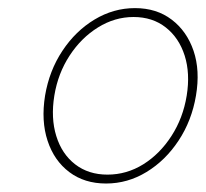

<svg xmlns="http://www.w3.org/2000/svg" viewBox="-20 -755 499 464"><path d="M236.3 -311.5Q184.1 -311.5 147.5 -339.1Q110.8 -366.7 95 -414.8Q79.1 -462.9 88.9 -523.9Q99.1 -584.5 130.9 -632.3Q162.6 -680.2 208.5 -707.8Q254.4 -735.4 306.2 -735.4Q358.4 -735.4 395 -707.5Q431.6 -679.7 447.8 -632.1Q463.9 -584.5 453.6 -523.9Q443.4 -463.4 411.6 -415.3Q379.9 -367.2 334.2 -339.4Q288.6 -311.5 236.3 -311.5ZM239.7 -333Q286.1 -333 326.2 -357.9Q366.2 -382.8 394.3 -426.3Q422.4 -469.7 431.2 -523.9Q439.9 -577.6 426.3 -620.6Q412.6 -663.6 380.6 -688.7Q348.6 -713.9 302.7 -713.9Q257.3 -713.9 216.8 -688.7Q176.3 -663.6 148.2 -620.6Q120.1 -577.6 111.3 -523.9Q102.5 -469.7 116 -426.3Q129.4 -382.8 161.6 -357.9Q193.8 -333 239.7 -333Z"/></svg>

Font: Inter 16pt Thin
Style: Italic
Weight: 250
Italic angle: -9.3988°
Version: Version 4.001;git-66647c0bb